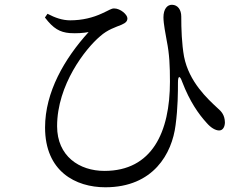

<svg xmlns="http://www.w3.org/2000/svg" viewBox="-20 -743 1040 801"><path d="M419.5 38.3C620.3 38.3 697.8 -103 712.5 -221.2C722.3 -294.5 722.4 -360.1 722.4 -398.1C722.4 -428.2 730.4 -429.4 740.2 -401.3C771.4 -319.8 808.7 -266.7 842.5 -229.9C859.4 -210.3 878.7 -198.7 894.3 -198.7C910.7 -198.7 918.3 -215.5 918.3 -232.8C917.5 -262.8 903.9 -278 888.4 -291.3C845.5 -331 768.8 -401.1 747.8 -506.8C738.2 -560.2 736.2 -622.9 736.2 -674C736.2 -702 722 -722.7 697.4 -723.1C677.6 -723.3 661.9 -705.2 661.9 -670.8C661.9 -643.5 671.2 -598.8 675.6 -573.2C687 -516.6 689 -467.6 689 -402.3C689 -191.9 614.5 -30 415.7 -30C311.1 -30 218.2 -91.4 218.2 -216.5C218.2 -389.3 336.3 -539.8 397.6 -591.6C429.1 -619.9 462.6 -629.6 487.3 -639.9C506.1 -648 511.5 -655.7 511.5 -666.6C511.5 -682 482.4 -707.8 456.3 -707.8C443.6 -707.8 436.2 -700.7 405.4 -686.9C368.6 -669.8 323.9 -658.2 272.9 -658.2C240.2 -658.2 209.9 -668.9 178.2 -685.5L167.4 -670C202.7 -623.4 230 -608.6 270.4 -605C299.8 -603.1 327.1 -605.1 349.7 -609.2C248.6 -497.9 168 -358.6 168 -211.1C168 -27.9 295.3 38.3 419.5 38.3Z"/></svg>

Font: Source Han Serif TW VF
Style: Regular
Weight: 250
Designer: Ryoko NISHIZUKA 西塚涼子 (kana & ideographs); Frank Grießhammer (Latin, Greek & Cyrillic); Wenlong ZHANG 张文龙 (bopomofo); San
Foundry: Adobe
Version: Version 2.002;hotconv 1.1.0;makeotfexe 2.6.0